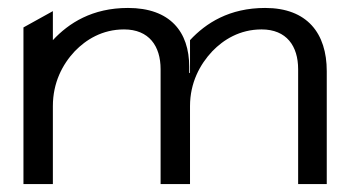

<svg xmlns="http://www.w3.org/2000/svg" viewBox="-20 -463 881 483"><path d="M39 0H113V-196C113 -255 137 -301 168 -334C196 -363 237 -389 292 -389C355 -389 384 -347 384 -289V0H456H458V-196C458 -255 483 -301 514 -334C542 -363 583 -389 638 -389C701 -389 730 -347 730 -289V0H802V-284C802 -379 753 -443 647 -443C557 -443 498 -405 458 -362V-280L456 -279V-295C456 -383 408 -443 302 -443C212 -443 153 -405 113 -362V-435L39 -394Z"/></svg>

Font: Charger Sport
Style: DfExt
Weight: 400
Designer: Jasper
Foundry: Cannot Into Space Fonts
Version: Version 1.1